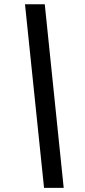

<svg xmlns="http://www.w3.org/2000/svg" viewBox="-20 -782 403 911"><path d="M189 109.4 98.6 -761.7H192.4L282.2 109.4Z"/></svg>

Font: Inter 17pt Medium
Style: Italic
Weight: 500
Italic angle: -9.3988°
Version: Version 4.001;git-66647c0bb